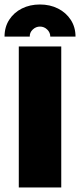

<svg xmlns="http://www.w3.org/2000/svg" viewBox="-34 -831 355 851"><path d="M49.3 0V-625H237.5V0ZM-13.9 -668.8Q-13.9 -711.1 6.9 -743.4Q27.8 -775.7 63.2 -793.4Q98.6 -811.1 143.1 -811.1Q187.5 -811.1 223.3 -793.1Q259 -775 279.9 -742.7Q300.7 -710.4 300.7 -668.8H188.9Q188.9 -686.8 175.3 -700Q161.8 -713.2 143.1 -713.2Q125 -713.2 111.1 -700Q97.2 -686.8 97.9 -668.8Z"/></svg>

Font: Afacad Flux Black
Style: Regular
Weight: 900
Designer: Kristian Moeller
Foundry: Dicotype
Version: Version 1.100